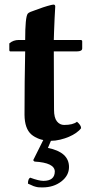

<svg xmlns="http://www.w3.org/2000/svg" viewBox="-20 -610 398 845"><path d="M131.8 101.1 126 95.2 170.4 6.3Q160.6 4.4 151.6 1Q142.6 -2.4 133.8 -7.3Q125 -12.2 118.2 -18.1Q88.4 -43.9 87.9 -105Q87.9 -252.9 90.8 -383.8H25.9Q21 -383.8 21 -390.1V-418.9Q38.1 -434.1 63 -434.1H90.8Q90.8 -535.2 102.1 -549.8Q105 -553.7 114 -557.6Q123 -561.5 136.2 -565.7Q149.4 -569.8 154.8 -572.3Q166.5 -577.1 188.2 -583.5Q210 -589.8 215.3 -589.8Q223.1 -589.8 223.1 -581.1Q220.2 -534.2 217.8 -467.8L216.8 -434.1H334Q341.8 -434.1 341.8 -428.2V-397Q341.8 -383.8 317.9 -383.8H216.8Q216.8 -327.6 217.3 -236.8Q217.8 -146 217.8 -127Q217.8 -91.8 230.5 -75.9Q243.2 -60.1 262.2 -60.1Q301.3 -60.1 318.8 -74.2Q336.9 -59.1 336.9 -45.9Q329.6 -35.6 315.4 -25.6Q301.3 -15.6 283.7 -8.1Q266.1 -0.5 244.9 4.6Q223.6 9.8 204.1 9.8L190.9 41Q283.7 59.6 283.7 125Q283.7 162.6 249.8 188.7Q215.8 214.8 167 214.8Q158.2 214.8 151.1 214.4Q144 213.9 137 211.9Q129.9 210 127.4 209Q125 208 115.5 203.6Q106 199.2 103 198.2Q103 177.2 112.8 171.9Q150.9 186 170.9 186Q220.7 186 221.2 145Q220.7 106 131.8 101.1Z"/></svg>

Font: Linux Libertine
Style: Bold
Weight: 700
Designer: Philipp H. Poll
Foundry: Philipp H. Poll
Version: Version 5.0.3